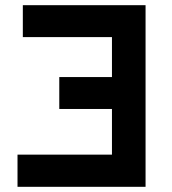

<svg xmlns="http://www.w3.org/2000/svg" viewBox="-20 -720 664 740"><path d="M47.5 0V-124H411.5V-300H208.5V-423H411.5V-577H68V-700H541V0Z"/></svg>

Font: Undotted
Style: Bold
Weight: 700
Designer: Delve Withrington, Dave Bailey, Thomas Jockin
Foundry: Delve Fonts LLC
Version: Version 4.000